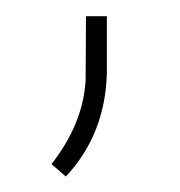

<svg xmlns="http://www.w3.org/2000/svg" viewBox="-20 -98 227 242"><path d="M63 124.5 44.9 108.9Q84.5 58.1 87.9 3.9L88.4 -77.6H114.7V-6.3Q112.8 71.3 63 124.5Z"/></svg>

Font: Roboto Thin
Style: Regular
Weight: 250
Designer: Google
Version: Version 2.134; 2016